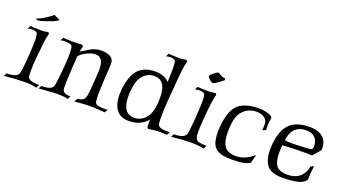

<svg xmlns="http://www.w3.org/2000/svg" viewBox="-56 -1168 2996 1681"><g transform="rotate(20 1442.5 -328.0)"><path d="M6 8 20 -21Q119 -21 131 -65Q136 -81 141 -122.5Q146 -164 150 -227L153 -276Q155 -303 156 -326Q157 -349 157 -367Q157 -435 145 -447Q130 -459 103 -459Q84 -459 60 -453L76 -482Q87 -481 112 -479.5Q137 -478 176 -478H184Q189 -478 196 -478.5Q203 -479 210 -480Q219 -482 226 -483Q233 -484 236 -484Q250 -484 250 -472V-467Q240 -436 234.5 -386Q229 -336 222 -268L218 -227Q215 -193 214 -164.5Q213 -136 213 -113Q213 -97 213.5 -84.5Q214 -72 215 -63Q221 -22 324 -23L308 8Q292 3 264 -0.5Q236 -4 196 -4Q188 -4 179.5 -3.5Q171 -3 162 -3Q145 -3 106 -0.5Q67 2 6 8ZM116 -550Q99 -556 99 -559Q99 -559 101 -561Q133 -572 161 -589.5Q189 -607 197 -612Q238 -641 241 -646Q262 -634 277 -629Q296 -622 296 -620Q296 -617 285 -609Q258 -591 198 -571Q140 -550 116 -550Z M662 8 681 -25Q698 -24 718 -32.5Q738 -41 745 -58Q751 -70 754.5 -91Q758 -112 761 -143Q766 -211 768.5 -249Q771 -287 772 -305Q773 -323 773 -332Q773 -444 699 -444Q675 -444 654.5 -437Q634 -430 614 -420Q573 -399 552 -374L545 -275Q541 -217 539.5 -174Q538 -131 538 -102Q538 -89 538 -79.5Q538 -70 539 -63Q543 -22 616 -23L600 7Q576 -3 494 -4Q486 -4 444.5 -1Q403 2 329 7L344 -21Q440 -21 453 -63Q458 -80 464 -132Q470 -184 477 -276Q479 -302 480 -324.5Q481 -347 481 -366Q481 -408 477 -428Q473 -448 456.5 -453.5Q440 -459 403 -459Q391 -459 382 -458Q373 -457 365 -454L382 -484Q385 -483 411.5 -481.5Q438 -480 475 -480Q498 -480 519.5 -481.5Q541 -483 552 -483Q567 -483 567 -468Q567 -460 562 -442.5Q557 -425 557 -419Q575 -430 590.5 -438.5Q606 -447 619 -456Q671 -493 736 -493Q754 -493 769 -490Q852 -478 852 -412Q852 -395 850 -373Q848 -351 847 -325Q846 -315 844.5 -285.5Q843 -256 841.5 -220.5Q840 -185 839 -157Q838 -129 838 -121Q838 -77 842.5 -56Q847 -35 867 -29Q887 -23 931 -22Q952 -22 962 -24L945 6Q907 2 871 0Q835 -2 801 -2Q773 -1 738 1Q703 3 662 8Z M1358 12Q1342 12 1340 -8Q1340 -12 1339.5 -18Q1339 -24 1339 -34Q1339 -40 1339.5 -50Q1340 -60 1340 -71Q1312 -36 1268 -15.5Q1224 5 1165 5Q1112 5 1078 -19.5Q1044 -44 1028.5 -86.5Q1013 -129 1013 -182Q1013 -220 1019 -261Q1025 -302 1037 -339Q1049 -376 1067 -402Q1120 -482 1244 -482Q1280 -482 1314.5 -469.5Q1349 -457 1372 -432Q1375 -500 1375 -544Q1375 -620 1366 -630Q1350 -645 1321 -645Q1304 -645 1281 -639L1296 -668Q1307 -667 1332 -665.5Q1357 -664 1397 -663Q1408 -663 1429.5 -666.5Q1451 -670 1457 -670Q1462 -670 1466.5 -667.5Q1471 -665 1471 -660Q1471 -659 1469 -649Q1467 -639 1464.5 -628.5Q1462 -618 1461 -613Q1454 -567 1446.5 -489Q1439 -411 1429 -274Q1425 -226 1424 -188.5Q1423 -151 1423 -122Q1423 -82 1426 -62Q1432 -25 1510 -25Q1518 -25 1525 -25Q1532 -25 1536 -26L1540 -20L1523 5Q1509 3 1492 2.5Q1475 2 1450 2Q1430 2 1414 3.5Q1398 5 1386 7Q1378 8 1370.5 10Q1363 12 1358 12ZM1201 -37Q1262 -37 1305 -84Q1348 -131 1355 -228Q1356 -240 1356.5 -251Q1357 -262 1357 -272Q1357 -364 1328.5 -403Q1300 -442 1247 -442Q1171 -442 1126 -372Q1107 -340 1099 -293Q1091 -246 1091 -206Q1091 -140 1106 -103Q1121 -66 1146 -51.5Q1171 -37 1201 -37Z M1747 -559Q1733 -559 1712 -578Q1694 -596 1694 -607Q1695 -617 1729 -643Q1754 -662 1762 -662Q1767 -662 1776.5 -655Q1786 -648 1800.5 -641Q1815 -634 1834 -634L1838 -619Q1822 -606 1803.5 -592Q1785 -578 1770 -568.5Q1755 -559 1747 -559ZM1564 8 1579 -21Q1676 -21 1690 -65Q1694 -79 1698 -109Q1702 -139 1705 -176.5Q1708 -214 1710.5 -252Q1713 -290 1714.5 -321.5Q1716 -353 1716 -369Q1716 -404 1713.5 -423.5Q1711 -443 1699.5 -451Q1688 -459 1662 -459Q1643 -459 1619 -453L1634 -482Q1651 -480 1678.5 -479Q1706 -478 1739 -478Q1753 -478 1772 -481Q1791 -484 1795 -484Q1809 -484 1809 -472Q1809 -467 1807 -460Q1805 -453 1803 -444Q1799 -428 1794.5 -396Q1790 -364 1786 -324Q1782 -284 1779 -243.5Q1776 -203 1774 -168.5Q1772 -134 1772 -113Q1772 -71 1782 -52Q1792 -33 1816.5 -28.5Q1841 -24 1883 -23L1867 8Q1843 2 1815 -1Q1787 -4 1750 -4Q1712 -4 1669 -1Q1626 2 1564 8Z M2128 14Q2056 14 2013.5 -2.5Q1971 -19 1952.5 -60Q1934 -101 1934 -174Q1934 -210 1939 -249.5Q1944 -289 1953.5 -325.5Q1963 -362 1978 -387Q2010 -445 2069.5 -467Q2129 -489 2198 -489Q2266 -489 2313 -467Q2333 -455 2333 -443Q2333 -438 2329 -424.5Q2325 -411 2325 -381Q2325 -362 2325 -351.5Q2325 -341 2326 -332L2299 -319L2294 -324Q2297 -332 2297 -373Q2297 -414 2267.5 -434Q2238 -454 2194 -454Q2124 -454 2076 -408Q2039 -372 2027.5 -317.5Q2016 -263 2016 -200Q2016 -115 2045.5 -71Q2075 -27 2155 -27Q2239 -27 2319 -97L2300 -21Q2268 14 2128 14Z M2601 12Q2496 12 2456.5 -38Q2417 -88 2417 -186Q2417 -239 2427.5 -293Q2438 -347 2462 -387Q2519 -488 2674 -488Q2764 -488 2807 -445Q2848 -404 2842 -334Q2838 -328 2830 -318.5Q2822 -309 2810 -295Q2797 -278 2787.5 -268.5Q2778 -259 2773 -260Q2762 -261 2749.5 -261.5Q2737 -262 2724 -262Q2701 -262 2682 -261.5Q2663 -261 2643 -261Q2622 -261 2593 -260Q2564 -259 2539 -257.5Q2514 -256 2504 -255Q2501 -215 2501 -183Q2501 -106 2528.5 -67Q2556 -28 2632 -28Q2764 -28 2797 -149Q2798 -154 2798 -158Q2798 -162 2799 -164L2829 -178Q2828 -169 2825.5 -151Q2823 -133 2820 -103Q2820 -93 2820 -81Q2820 -69 2819 -54Q2816 -41 2803 -31Q2780 -9 2728.5 1.5Q2677 12 2601 12ZM2576 -300Q2587 -300 2600.5 -300Q2614 -300 2629 -301Q2671 -302 2701.5 -304Q2732 -306 2751 -308Q2767 -311 2770 -337Q2770 -391 2741 -420.5Q2712 -450 2658 -450Q2553 -450 2521 -354Q2517 -340 2514.5 -329Q2512 -318 2510 -304Q2520 -302 2536.5 -301Q2553 -300 2576 -300Z"/></g></svg>

Font: Luxurious Roman
Style: Regular
Weight: 400
Designer: Robert E. Leuschke
Foundry: Robert E. Leuschke
Version: Version 1.010; ttfautohint (v1.8.3)